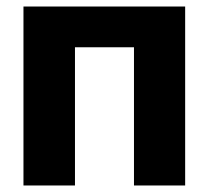

<svg xmlns="http://www.w3.org/2000/svg" viewBox="-20 -569 640 589"><path d="M52 0V-549H548V0H391V-424H210V0Z"/></svg>

Font: Noto Sans Mono ExtraBold
Style: Regular
Weight: 800
Designer: Monotype Design Team
Foundry: Monotype Imaging Inc.
Version: Version 2.014